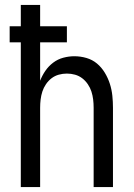

<svg xmlns="http://www.w3.org/2000/svg" viewBox="-20 -755 540 775"><path d="M64 0V-584H19V-649H64V-735H142V-649H250V-584H142V-429Q150 -450 163 -469Q176 -488 194.5 -502Q213 -516 235.5 -522Q258 -528 280 -528Q305 -528 329 -521Q353 -514 371.5 -498.5Q390 -483 403 -461.5Q416 -440 423.5 -416.5Q431 -393 433.5 -368.5Q436 -344 436 -320V0H358V-320Q358 -337 356 -353.5Q354 -370 349 -385.5Q344 -401 334.5 -415Q325 -429 312 -439Q299 -449 283 -453.5Q267 -458 250 -458Q233 -458 217 -453.5Q201 -449 188 -439Q175 -429 165.5 -415Q156 -401 151 -385.5Q146 -370 144 -353.5Q142 -337 142 -320V0Z"/></svg>

Font: Iosevka Term SS14
Style: Regular
Weight: 400
Monospace: yes
Designer: Belleve Invis
Foundry: Belleve Invis
Version: Version 24.1.1; ttfautohint (v1.8.4)